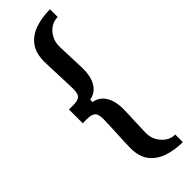

<svg xmlns="http://www.w3.org/2000/svg" viewBox="-329 -811 1023 1023"><g transform="rotate(-45 183.0 -299.5)"><path d="M336 201Q275 201 225 184Q175 167 145.5 129Q116 91 116 28Q116 13 117 -17.5Q118 -48 120 -82.5Q122 -117 123 -145.5Q124 -174 124 -184Q124 -225 108.5 -236Q93 -247 65 -247H30V-351H65Q93 -351 108.5 -361.5Q124 -372 124 -413Q124 -424 123 -452Q122 -480 120.5 -515Q119 -550 118 -580.5Q117 -611 117 -626Q117 -689 146 -727.5Q175 -766 225 -783Q275 -800 336 -800V-742Q307 -742 283.5 -726.5Q260 -711 245.5 -684.5Q231 -658 231 -626Q231 -614 232 -590.5Q233 -567 234 -539Q235 -511 236 -486.5Q237 -462 237 -447Q237 -392 214.5 -354Q192 -316 147 -308V-290Q192 -282 214.5 -244Q237 -206 237 -151Q237 -137 236 -112Q235 -87 234 -59.5Q233 -32 232 -8.5Q231 15 231 28Q231 60 245.5 86Q260 112 283.5 128Q307 144 336 144Z"/></g></svg>

Font: Big Shoulders Text
Style: Bold
Weight: 700
Designer: Patric King
Foundry: XO Type Co
Version: Version 1.000; ttfautohint (v1.8.2)